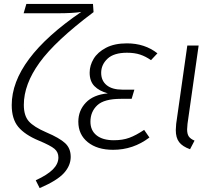

<svg xmlns="http://www.w3.org/2000/svg" viewBox="-20 -756 1103 983"><path d="M163 167Q222 140 250.5 111.5Q279 83 279 50Q279 23 259 6Q239 -11 179 -36Q107 -66 73.5 -106.5Q40 -147 40 -218Q40 -452 396 -695Q357 -688 269 -688H101L115 -736H456L459 -694Q263 -547 182.5 -435.5Q102 -324 102 -219Q102 -164 127.5 -135Q153 -106 218 -78Q284 -50 313 -23.5Q342 3 342 47Q342 92 307 130.5Q272 169 183 207Z M381 -133Q381 -190 419.5 -230.5Q458 -271 532 -278Q488 -290 463.5 -315Q439 -340 439 -384Q439 -421 459.5 -455Q480 -489 523 -511.5Q566 -534 630 -534Q721 -534 786 -483L753 -448Q726 -467 697.5 -476.5Q669 -486 630 -486Q563 -486 530.5 -455.5Q498 -425 498 -383Q498 -343 526 -320Q554 -297 607 -297H668L654 -250H599Q513 -250 478 -217Q443 -184 443 -133Q443 -88 474.5 -63Q506 -38 563 -38Q608 -38 642 -50.5Q676 -63 718 -91L745 -52Q662 11 559 11Q478 11 429.5 -28Q381 -67 381 -133Z M940 -122Q938 -100 938 -94Q938 -70 946.5 -57.5Q955 -45 976 -36L953 8Q914 -6 897 -28.5Q880 -51 880 -90Q880 -98 882 -122L939 -523H997Z"/></svg>

Font: FiraGO Light
Style: Italic
Weight: 300
Italic angle: -8°
Designer: bBox Type GmbH
Foundry: bBox Type GmbH
Version: Version 1.001